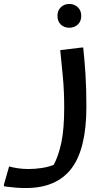

<svg xmlns="http://www.w3.org/2000/svg" viewBox="-70 -689 540 969"><path d="M280 -549Q254 -549 237 -565Q220 -581 220 -609Q220 -636 237 -652.5Q254 -669 280 -669Q305 -669 322.5 -652.5Q340 -636 340 -609Q340 -581 322.5 -565Q305 -549 280 -549ZM-24 151Q-3 157 22 160.5Q47 164 74 164Q107 164 140 159Q173 154 201 143Q225 99 239.5 31Q254 -37 254 -145Q254 -228 247.5 -298.5Q241 -369 234 -436L341 -449H350Q357 -384 361.5 -312.5Q366 -241 366 -151Q366 63 290.5 161.5Q215 260 61 260Q35 260 9.5 258Q-16 256 -33 253.5Q-50 251 -50 251V242Z"/></svg>

Font: Kufam Medium
Style: Regular
Weight: 500
Designer: Wael Morcos, Artur Schmal
Foundry: Original Type
Version: Version 1.300; ttfautohint (v1.8.3)